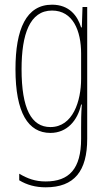

<svg xmlns="http://www.w3.org/2000/svg" viewBox="-20 -557 462 819"><path d="M202 -537C92 -537 46 -433 46 -262C46 -76 100 10 195 10C266 10 311 -43 326 -111H329C326 -70 326 -43 326 -12V35C326 163 275 217 175 217C130 217 98 205 62 184V212C95 232 132 242 175 242C297 242 352 173 352 35V-527H332L329 -440H326C311 -489 276 -537 202 -537ZM202 -512C291 -512 326 -426 326 -329V-221C326 -126 291 -15 195 -15C114 -15 72 -93 72 -262C72 -411 107 -512 202 -512Z"/></svg>

Font: Noto Sans Khmer UI ExtraCondensed Thin
Style: Regular
Weight: 100
Width: 2
Designer: Danh Hong and the Monotype Design Team
Foundry: Monotype Imaging Inc.
Version: Version 2.002